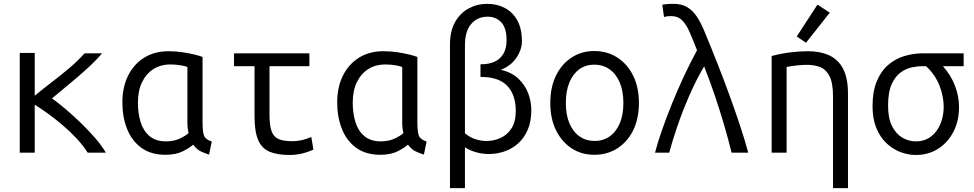

<svg xmlns="http://www.w3.org/2000/svg" viewBox="-20 -796 5080 1001"><path d="M83 0V-520H161V-297Q207 -335 253 -370Q299 -405 342 -441.5Q385 -478 421 -518H512Q479 -479 435.5 -439.5Q392 -400 345 -361Q298 -322 251 -283Q281 -262 320 -229Q359 -196 400 -156.5Q441 -117 476 -76.5Q511 -36 532 0H437Q414 -37 380 -73.5Q346 -110 306.5 -143.5Q267 -177 229 -204.5Q191 -232 161 -250V0Z M843 11Q767 11 717 -25.5Q667 -62 642.5 -124Q618 -186 618 -262Q618 -342 648 -402Q678 -462 732 -495.5Q786 -529 859 -529Q897 -529 933 -523.5Q969 -518 996.5 -511Q1024 -504 1036 -499V-158Q1036 -110 1043.5 -89.5Q1051 -69 1084 -58L1070 10Q1042 1 1023.5 -8.5Q1005 -18 987 -42Q970 -26 933.5 -7.5Q897 11 843 11ZM845 -59Q888 -59 919.5 -74.5Q951 -90 963 -102Q960 -116 958.5 -128Q957 -140 957 -156V-446Q952 -450 925 -455Q898 -460 867 -460Q819 -460 781 -436.5Q743 -413 721 -368.5Q699 -324 699 -260Q699 -206 713 -160Q727 -114 759.5 -86.5Q792 -59 845 -59Z M1489 12Q1426 12 1385.5 -5Q1345 -22 1326 -66Q1307 -110 1307 -190V-451H1200V-518H1593V-451H1385V-201Q1385 -145 1395 -114.5Q1405 -84 1430.5 -72Q1456 -60 1500 -60Q1531 -60 1556 -66Q1581 -72 1603 -82L1614 -16Q1580 -1 1550 5.5Q1520 12 1489 12Z M1963 11Q1887 11 1837 -25.5Q1787 -62 1762.5 -124Q1738 -186 1738 -262Q1738 -342 1768 -402Q1798 -462 1852 -495.5Q1906 -529 1979 -529Q2017 -529 2053 -523.5Q2089 -518 2116.5 -511Q2144 -504 2156 -499V-158Q2156 -110 2163.5 -89.5Q2171 -69 2204 -58L2190 10Q2162 1 2143.5 -8.5Q2125 -18 2107 -42Q2090 -26 2053.5 -7.5Q2017 11 1963 11ZM1965 -59Q2008 -59 2039.5 -74.5Q2071 -90 2083 -102Q2080 -116 2078.5 -128Q2077 -140 2077 -156V-446Q2072 -450 2045 -455Q2018 -460 1987 -460Q1939 -460 1901 -436.5Q1863 -413 1841 -368.5Q1819 -324 1819 -260Q1819 -206 1833 -160Q1847 -114 1879.5 -86.5Q1912 -59 1965 -59Z M2326 185V-564Q2326 -634 2352.5 -681Q2379 -728 2423.5 -752Q2468 -776 2520 -776Q2572 -776 2613 -754Q2654 -732 2677.5 -689Q2701 -646 2701 -581Q2701 -537 2672 -494.5Q2643 -452 2591 -432Q2648 -419 2683 -385.5Q2718 -352 2734 -309Q2750 -266 2750 -223Q2750 -162 2731 -118.5Q2712 -75 2680 -47Q2648 -19 2608.5 -6Q2569 7 2529 7Q2496 7 2463 -2Q2430 -11 2404 -28V185ZM2517 -61Q2554 -61 2589 -76.5Q2624 -92 2646.5 -126.5Q2669 -161 2669 -218Q2669 -301 2625 -348Q2581 -395 2486 -395H2485V-461H2491Q2527 -461 2556.5 -473.5Q2586 -486 2603.5 -514Q2621 -542 2621 -586Q2621 -650 2593.5 -679.5Q2566 -709 2522 -709Q2470 -709 2437 -671.5Q2404 -634 2404 -558V-101Q2429 -80 2458 -70.5Q2487 -61 2517 -61Z M3078 11Q3012 11 2960.5 -22.5Q2909 -56 2879 -116.5Q2849 -177 2849 -259Q2849 -341 2878.5 -401.5Q2908 -462 2960 -496Q3012 -530 3078 -530Q3146 -530 3198.5 -496Q3251 -462 3281 -401.5Q3311 -341 3311 -259Q3311 -177 3281 -116.5Q3251 -56 3198.5 -22.5Q3146 11 3078 11ZM3079 -61Q3124 -61 3158 -84.5Q3192 -108 3211 -152.5Q3230 -197 3230 -259Q3230 -321 3211 -366Q3192 -411 3157.5 -435Q3123 -459 3078 -459Q3034 -459 3000.5 -435Q2967 -411 2948.5 -366Q2930 -321 2930 -259Q2930 -197 2949 -152.5Q2968 -108 3002 -84.5Q3036 -61 3079 -61Z M3395 0Q3408 -51 3430.5 -115.5Q3453 -180 3482 -252Q3511 -324 3544.5 -396Q3578 -468 3614 -534Q3592 -591 3574.5 -630.5Q3557 -670 3535.5 -691Q3514 -712 3480 -712Q3466 -712 3456 -710.5Q3446 -709 3442 -707L3433 -770Q3433 -772 3450.5 -774Q3468 -776 3491 -776Q3535 -776 3564 -758Q3593 -740 3613 -709.5Q3633 -679 3649 -641Q3686 -552 3720 -466Q3754 -380 3783.5 -298.5Q3813 -217 3838 -142Q3863 -67 3881 0H3794Q3777 -71 3754.5 -147Q3732 -223 3706 -300Q3680 -377 3651 -450Q3607 -375 3571.5 -292.5Q3536 -210 3510 -133.5Q3484 -57 3469 0Z M4323 185V-291Q4323 -363 4305 -398.5Q4287 -434 4256.5 -446Q4226 -458 4188 -458Q4163 -458 4135 -455Q4107 -452 4081 -447V0H4003V-504Q4056 -518 4105 -523.5Q4154 -529 4191 -529Q4256 -529 4303 -507.5Q4350 -486 4375.5 -437.5Q4401 -389 4401 -307V185ZM4182 -573 4134 -606 4242 -772 4306 -730Z M4755 12Q4715 12 4675 -3Q4635 -18 4602 -49Q4569 -80 4549 -128Q4529 -176 4529 -242Q4529 -319 4551 -372Q4573 -425 4610 -457Q4647 -489 4694 -503.5Q4741 -518 4791 -518H5004V-451H4896Q4940 -401 4960 -346Q4980 -291 4980 -239Q4980 -164 4950 -107.5Q4920 -51 4869.5 -19.5Q4819 12 4755 12ZM4755 -59Q4801 -59 4833.5 -84Q4866 -109 4883 -150Q4900 -191 4900 -239Q4900 -294 4877.5 -351Q4855 -408 4808 -451H4787Q4765 -451 4735 -445Q4705 -439 4676.5 -419Q4648 -399 4629 -357.5Q4610 -316 4610 -245Q4610 -179 4631 -138Q4652 -97 4685 -78Q4718 -59 4755 -59Z"/></svg>

Font: Ubuntu Sans Mono
Style: Regular
Weight: 400
Monospace: yes
Designer: Dalton Maag Ltd
Foundry: Dalton Maag Ltd
Version: Version 1.006